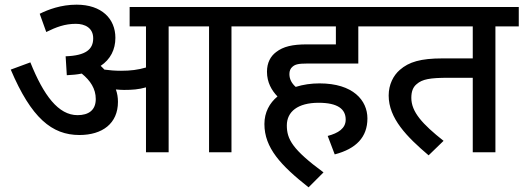

<svg xmlns="http://www.w3.org/2000/svg" viewBox="-20 -652 2241 822"><path d="M485 -216C485 -235 482 -253 476 -269C488 -268 500 -267 511 -267C545 -267 574 -269 605 -278V0H702V-539H875V0H971V-539H1072V-622H535V-539H605V-363C571 -353 539 -349 498 -349C472 -349 449 -351 427 -354C422 -359 417 -365 411 -370C453 -398 474 -440 474 -490C474 -572 415 -632 308 -632C241 -632 186 -611 150 -593L178 -515C221 -536 257 -550 305 -550C343 -550 379 -533 379 -488C379 -441 348 -414 261 -411L266 -330C289 -331 311 -333 330 -337C367 -307 390 -272 390 -228C390 -180 359 -159 312 -159C230 -159 167 -243 110 -385L26 -354C114 -147 202 -74 320 -74C418 -74 485 -123 485 -216Z M1383 -70 1413 9C1505 -15 1553 -65 1553 -145C1553 -222 1492 -295 1348 -295C1312 -295 1278 -290 1246 -280C1229 -295 1219 -313 1219 -335C1219 -348 1223 -359 1233 -367C1244 -376 1256 -380 1296 -380H1514V-539H1615V-622H1058V-539H1418V-462H1294C1232 -462 1193 -453 1162 -429C1138 -411 1123 -383 1123 -345C1123 -299 1143 -265 1168 -239C1134 -211 1112 -171 1112 -121C1112 -19 1182 56 1301 150L1365 86C1232 -12 1208 -56 1208 -115C1208 -174 1255 -212 1344 -212C1426 -212 1460 -185 1460 -140C1460 -102 1428 -82 1383 -70Z M2101 -539H2201V-622H1601V-539H2004V-402H1875C1781 -402 1731 -387 1692 -353C1664 -329 1644 -290 1644 -243C1644 -145 1722 -66 1815 13L1879 -49C1788 -121 1741 -173 1741 -233C1741 -260 1748 -279 1764 -292C1788 -313 1821 -319 1900 -319H2004V0H2101Z"/></svg>

Font: Noto Sans Devanagari UI Medium
Style: Regular
Weight: 500
Designer: Jelle Bosma - Monotype Design Team
Foundry: Monotype Imaging Inc.
Version: Version 2.004